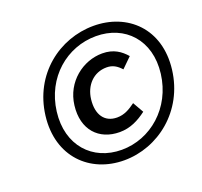

<svg xmlns="http://www.w3.org/2000/svg" viewBox="-117 -787 980 931"><g transform="rotate(-20 373.5 -322.0)"><path d="M87 -324C62 -119 197 10 373 10C548 10 715 -119 740 -324C765 -529 629 -654 454 -654C278 -654 112 -529 87 -324ZM145 -324C166 -493 298 -603 448 -603C597 -603 703 -493 682 -324C661 -155 528 -42 379 -42C229 -42 124 -155 145 -324ZM236 -323C221 -201 292 -126 399 -126C454 -126 498 -149 539 -180L507 -236C477 -214 449 -197 411 -197C347 -197 313 -246 322 -323C330 -392 377 -443 445 -443C476 -443 497 -430 519 -406L570 -456C542 -488 507 -514 448 -514C349 -514 250 -440 236 -323Z"/></g></svg>

Font: Falling Sky
Style: Obl
Weight: 400
Designer: Paul D. Hunt
Foundry: Adobe Systems Incorporated
Version: Version 1.02